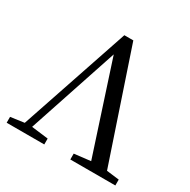

<svg xmlns="http://www.w3.org/2000/svg" viewBox="-153 -820 954 964"><g transform="rotate(30 324.0 -338.0)"><path d="M7 0V-34L86 -45L299 -676H351L564 -43L637 -34V0H376V-34L471 -45L301 -566L128 -46L225 -34V0Z"/></g></svg>

Font: Source Serif 4 Subhead
Style: Regular
Weight: 400
Designer: Frank Grießhammer
Foundry: Adobe Systems Incorporated
Version: Version 4.004;hotconv 1.0.117;makeotfexe 2.5.65602